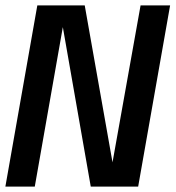

<svg xmlns="http://www.w3.org/2000/svg" viewBox="-40 -695 654 715"><path d="M-20 0 99 -675H275.5L379 -90.5L483.5 -675H593.5L474.5 0H298L194 -594L89.5 0Z"/></svg>

Font: Anybody Medium
Style: Italic
Weight: 500
Italic angle: -10°
Designer: Tyler Finck
Foundry: Etcetera Type Company
Version: Version 1.010; ttfautohint (v1.8.3) -l 8 -r 50 -G 200 -x 14 